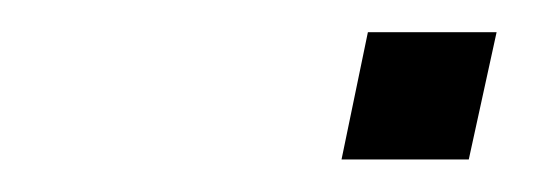

<svg xmlns="http://www.w3.org/2000/svg" viewBox="-20 -492 332 118"><path d="M189.9 -394 206.1 -472.2H285.2L268.1 -394Z"/></svg>

Font: CMU Bright
Style: Oblique
Weight: 500
Italic angle: -12°
Version: Version 0.7.0